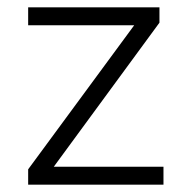

<svg xmlns="http://www.w3.org/2000/svg" viewBox="-20 -505 499 525"><path d="M57 0V-42L347 -436H57V-485H416V-443L127 -49H427V0Z"/></svg>

Font: Nunito Sans Light
Style: Regular
Weight: 300
Designer: Vernon Adams
Foundry: Vernon Adams
Version: Version 3.101; ttfautohint (v1.8.4.7-5d5b);gftools[0.9.27]